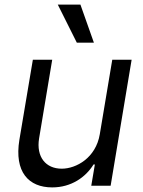

<svg xmlns="http://www.w3.org/2000/svg" viewBox="-20 -804 621 831"><path d="M411.9 -223C394.9 -120.7 309.7 -73.9 247.2 -73.9C177.6 -73.9 136.4 -125 149.1 -204.5L206 -545.5H122.2L63.9 -198.9C41.2 -59.7 103.7 7.1 206 7.1C288.4 7.1 350.9 -36.9 384.9 -92.3H390.6L375 0H458.8L549.7 -545.5H465.9ZM230.1 -784.1 312.5 -619.3H386.4L328.1 -784.1Z"/></svg>

Font: Magic Ui Pro
Style: Italic
Weight: 400
Italic angle: -9.39999°
Designer: Stefan Endress, Andreas Faust
Version: Version 1.000;FEAKit 1.0